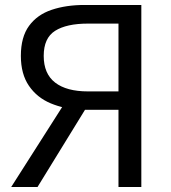

<svg xmlns="http://www.w3.org/2000/svg" viewBox="-20 -753 690 773"><path d="M457 0V-311H306Q239 -314 184 -337Q129 -360 96.5 -407.5Q64 -455 64 -528Q64 -604 97 -649Q130 -694 188 -713.5Q246 -733 320 -733H549V0ZM334 -385H457V-658H334Q248 -658 202 -629Q156 -600 156 -528Q156 -456 202 -420.5Q248 -385 334 -385ZM25 0 264 -375 337 -335 131 0Z"/></svg>

Font: Noto Sans KR
Style: Regular
Weight: 400
Designer: Ryoko NISHIZUKA  (kana, bopomofo & ideographs); Paul D. Hunt (Latin, Greek & Cyrillic); Sandoll Communications , Soo-you
Foundry: Adobe
Version: Version 2.004-H2;hotconv 1.0.118;makeotfexe 2.5.65603